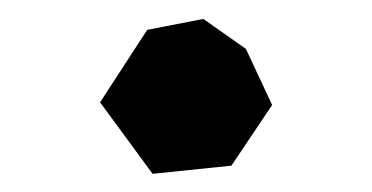

<svg xmlns="http://www.w3.org/2000/svg" viewBox="-20 -497 401 207"><path d="M138.7 -464.8 87.9 -386.7 144.5 -309.6 229.5 -318.4 273.4 -383.8 245.1 -444.3 199.2 -476.6Z"/></svg>

Font: MaokenAssortedSans-TC
Style: Regular
Weight: 500
Version: Version 0.83